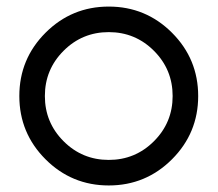

<svg xmlns="http://www.w3.org/2000/svg" viewBox="-20 -567 665 587"><path d="M450.7 -411.6Q393.6 -468.8 312.5 -468.8Q231.4 -468.8 174.3 -411.6Q117.2 -354.5 117.2 -273.4Q117.2 -192.4 174.3 -135.3Q231.4 -78.1 312.5 -78.1Q393.6 -78.1 450.7 -135.3Q507.8 -192.4 507.8 -273.4Q507.8 -354.5 450.7 -411.6ZM505.9 -466.8Q585.9 -386.7 585.9 -273.4Q585.9 -160.2 505.9 -80.1Q425.8 0 312.5 0Q199.2 0 119.1 -80.1Q39.1 -160.2 39.1 -273.4Q39.1 -386.7 119.1 -466.8Q199.2 -546.9 312.5 -546.9Q425.8 -546.9 505.9 -466.8Z"/></svg>

Font: Comfortaa
Style: Regular
Weight: 400
Designer: Johan Aakerlund
Foundry: Johan Aakerlund
Version: Version 2.001; ttfautohint (v1.4.1)